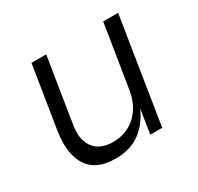

<svg xmlns="http://www.w3.org/2000/svg" viewBox="-122 -676 864 837"><g transform="rotate(-30 310.0 -257.5)"><path d="M235 15Q139 15 100 -46Q72 -89 72 -156Q72 -185 77 -218L127 -530H201L149 -203Q146 -184 146 -168Q146 -123 168 -94Q198 -53 264 -53Q297 -53 326.5 -64Q356 -75 378.5 -96Q401 -117 416 -146Q431 -175 437 -211L488 -530H563L479 0H419L438 -121Q409 -56 360 -20.5Q311 15 239 15Z"/></g></svg>

Font: Sora Light
Style: Italic
Weight: 300
Designer: Jonathan Barnbrook, Juli√°n Moncada
Version: Version 1.000